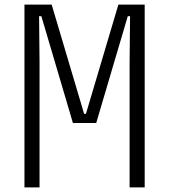

<svg xmlns="http://www.w3.org/2000/svg" viewBox="-20 -820 740 840"><path d="M87 0V-800H206L348 -322H356L498 -800H613V0H547V-546L549 -749H539L401 -282H299L161 -749H151L153 -546V0Z"/></svg>

Font: Martian Mono ExtraLight
Style: Regular
Weight: 200
Monospace: yes
Designer: Roman Shamin
Foundry: Evil Martians
Version: Version 1.000; ttfautohint (v1.8.4.7-5d5b)